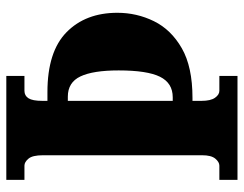

<svg xmlns="http://www.w3.org/2000/svg" viewBox="-100 -654 754 593"><g transform="rotate(-90 276.5 -357.0)"><path d="M18 0V-56H62Q73 -56 83.5 -68.5Q94 -81 94 -109V-601Q94 -633 83.5 -645.5Q73 -658 62 -658H18V-714H339V-658H293Q278 -658 270 -645.5Q262 -633 262 -603V-587H289Q414 -587 474 -528Q534 -469 534 -371Q534 -311 508 -258Q482 -205 424.5 -172Q367 -139 271 -139H262V-111Q262 -83 271.5 -69.5Q281 -56 293 -56H339V0ZM273 -200Q317 -200 336.5 -239.5Q356 -279 356 -367Q356 -446 337.5 -485Q319 -524 275 -524H262V-200Z"/></g></svg>

Font: Noto Serif Lao ExtraCondensed Black
Style: Regular
Weight: 900
Width: 2
Designer: Monotype Design Team
Foundry: Monotype Imaging Inc.
Version: Version 2.003; ttfautohint (v1.8.4.7-5d5b)